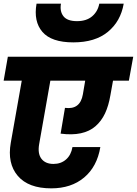

<svg xmlns="http://www.w3.org/2000/svg" viewBox="-22 -1051 750 1052"><path d="M379.9 -818.8Q259.8 -818.8 210.4 -876.2Q161.1 -933.6 178.2 -1030.8H312Q304.7 -988.8 325.7 -961.9Q346.7 -935.1 399.9 -935.1Q452.1 -935.1 483.2 -961.9Q514.2 -988.8 522 -1030.8H655.8Q639.2 -934.1 569.1 -876.5Q499 -818.8 379.9 -818.8ZM-2 -608.9 21 -740.2H708L684.1 -608.9H597.2L583 -529.8Q573.2 -471.7 553.5 -429.7Q533.7 -387.7 501.2 -359.4Q468.8 -331.1 420.9 -320.8Q373 -310.5 310.1 -318.8L334 -460Q417.5 -448.7 432.1 -534.2L444.8 -608.9H253.9L192.9 -263.2Q183.1 -210 204.8 -181.4Q226.6 -152.8 271 -152.8Q312 -152.8 339.8 -177.2Q367.7 -201.7 375 -245.1H527.8Q509.8 -137.7 439 -78.4Q368.2 -19 258.8 -19Q133.8 -19 75.4 -87.4Q17.1 -155.8 37.1 -269L97.2 -608.9Z"/></svg>

Font: SVN-Poppins
Style: Bold Italic
Weight: 700
Italic angle: -10°
Designer: Ninad Kale (Devanagari), Jonny Pinhorn (Latin)
Foundry: Indian Type Foundry
Version: Version 3.002 2017